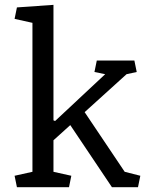

<svg xmlns="http://www.w3.org/2000/svg" viewBox="-20 -783 619 803"><path d="M41 -47.9 115.7 -64.5V-687.5L41 -704.1L50.8 -752L203.6 -762.7V-279.8L210.4 -276.9L419.9 -472.7L375 -481.9L384.8 -529.8H542L551.8 -481.9L509.3 -472.7L334 -314L501.5 -64.5L566.9 -47.9L557.1 0H448.2L273.9 -259.8L203.6 -196.3V-64.5L278.3 -47.9L268.6 0H50.8Z"/></svg>

Font: Noticia Text
Style: Regular
Weight: 400
Designer: JM Sole
Foundry: JM Sole
Version: Version 1.003